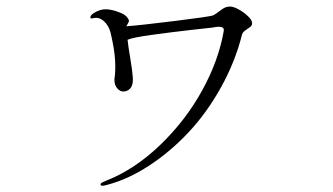

<svg xmlns="http://www.w3.org/2000/svg" viewBox="-20 -669 1040 599"><path d="M753 -619Q766 -607 766.5 -598Q767 -589 760 -584.5Q753 -580 745 -574Q737 -568 735 -561Q714 -477 670 -397.5Q626 -318 569 -257Q512 -196 445.5 -152.5Q379 -109 313 -92Q296 -87 294 -92Q293 -96 297 -98.5Q301 -101 313 -106Q401 -141 480 -217Q559 -293 610.5 -386.5Q662 -480 678 -572Q680 -582 671 -584.5Q662 -587 643 -583Q640 -583 575 -575.5Q510 -568 452 -560Q394 -552 378 -545Q380 -525 386.5 -486.5Q393 -448 394 -431Q398 -393 374 -385Q359 -380 347.5 -391.5Q336 -403 337 -422Q341 -448 339 -482Q337 -516 325 -567Q319 -590 303.5 -603.5Q288 -617 270 -612Q262 -610 262 -615Q262 -622 274 -629Q293 -641 313 -640Q329 -639 348.5 -632Q368 -625 375 -617Q381 -610 382 -606Q383 -602 379 -595.5Q375 -589 374 -587Q416 -590 525 -603.5Q634 -617 645 -621Q653 -625 667 -636Q681 -647 691 -648Q704 -651 723 -640.5Q742 -630 753 -619Z"/></svg>

Font: TsukuhouMincho
Style: Regular
Weight: 400
Designer: Iose
Foundry: Typographish
Version: Version 1.001; ttfautohint (v1.8.3)